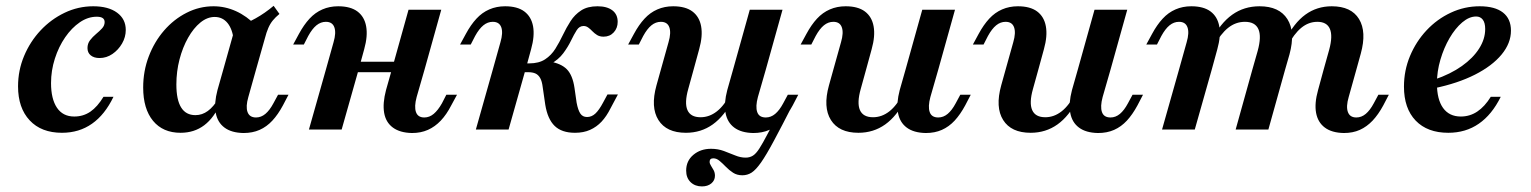

<svg xmlns="http://www.w3.org/2000/svg" viewBox="-20 -450 5317 667"><path d="M195.2 11.3Q123.4 11.3 83.1 -31.9Q42.7 -75 42.7 -150Q42.7 -205.6 63.7 -255.6Q84.7 -305.6 121 -344.4Q157.3 -383.1 204.4 -405.6Q251.6 -428.2 304 -428.2Q356.5 -428.2 386.7 -406Q416.9 -383.9 416.9 -346Q416.9 -321 404 -298.8Q391.1 -276.6 370.6 -262.5Q350 -248.4 325.8 -248.4Q306.5 -248.4 295.2 -257.7Q283.9 -266.9 283.9 -283.1Q283.9 -298.4 292.7 -310.1Q301.6 -321.8 313.7 -331.9Q325.8 -341.9 334.7 -351.6Q343.5 -361.3 343.5 -373.4Q343.5 -391.9 316.1 -391.9Q285.5 -391.9 257.3 -372.6Q229 -353.2 206.5 -320.6Q183.9 -287.9 170.6 -246.4Q157.3 -204.8 157.3 -161.3Q157.3 -106.5 177.8 -75.8Q198.4 -45.2 237.9 -45.2Q269.4 -45.2 294 -62.1Q318.5 -79 339.5 -113.7H374.2Q344.4 -51.6 299.6 -20.2Q254.8 11.3 195.2 11.3Z M607.3 11.3Q546 11.3 511.7 -30.2Q477.4 -71.8 477.4 -146Q477.4 -203.2 496.8 -254Q516.1 -304.8 550 -344Q583.9 -383.1 628.2 -405.6Q672.6 -428.2 721.8 -428.2Q762.1 -428.2 799.6 -411.3Q837.1 -394.4 869.4 -361.3L791.9 -309.7Q787.9 -348.4 770.6 -369.8Q753.2 -391.1 725.8 -391.1Q700 -391.1 676.2 -371.8Q652.4 -352.4 633.5 -319Q614.5 -285.5 603.6 -243.5Q592.7 -201.6 592.7 -156.5Q592.7 -103.2 609.3 -76.6Q625.8 -50 658.9 -50Q682.3 -50 702 -64.5Q721.8 -79 738.7 -107.3L746.8 -93.5Q724.2 -41.1 689.5 -14.9Q654.8 11.3 607.3 11.3ZM755.6 -208.1 796.8 -354.8Q836.3 -368.5 868.1 -386.3Q900 -404 930.6 -429.8L950.8 -401.6Q937.1 -390.3 927.8 -379Q918.5 -367.7 912.1 -352.8Q905.6 -337.9 900 -316.1L869.4 -208.1ZM842.7 -112.9Q833.1 -79.8 839.9 -60.9Q846.8 -41.9 869.4 -41.9Q887.1 -41.9 902 -54.4Q916.9 -66.9 929.8 -91.1L946 -121H982.3L962.9 -83.9Q946 -52.4 926.2 -31Q906.5 -9.7 881.9 1.2Q857.3 12.1 825.8 12.1Q783.9 11.3 759.7 -6.9Q735.5 -25 729.4 -58.1Q723.4 -91.1 735.5 -137.1L755.6 -208.1H869.4Z M1112.1 -208.1 1138.7 -303.2Q1148.4 -336.3 1141.5 -355.2Q1134.7 -374.2 1112.1 -374.2Q1094.4 -374.2 1079.4 -362.1Q1064.5 -350 1050.8 -325L1035.5 -295.2H998.4L1018.5 -332.3Q1035.5 -363.7 1055.2 -385.1Q1075 -406.5 1100 -417.3Q1125 -428.2 1154.8 -428.2Q1197.6 -428.2 1221.8 -410.1Q1246 -391.9 1252 -358.5Q1258.1 -325 1245.2 -279L1225.8 -208.1ZM1053.2 0 1112.1 -208.1H1225.8L1166.9 0ZM1182.3 -199.2 1191.9 -235.5H1394.4L1383.9 -199.2ZM1341.1 -208.1 1399.2 -416.1H1512.9L1454.8 -208.1ZM1427.4 -112.9Q1418.5 -79.8 1425 -60.9Q1431.5 -41.9 1454 -41.9Q1471.8 -41.9 1486.7 -54.4Q1501.6 -66.9 1515.3 -91.1L1530.6 -121H1567.7L1547.6 -83.9Q1531.5 -52.4 1511.3 -31Q1491.1 -9.7 1466.5 1.2Q1441.9 12.1 1411.3 12.1Q1369.4 11.3 1344.8 -6.9Q1320.2 -25 1314.5 -58.1Q1308.9 -91.1 1321 -137.1L1341.1 -208.1H1454.8Z M1977.4 11.3Q1931.5 11.3 1906.9 -12.5Q1882.3 -36.3 1874.2 -86.3L1865.3 -147.6Q1862.9 -167.7 1856.5 -179Q1850 -190.3 1839.9 -194.8Q1829.8 -199.2 1815.3 -199.2H1783.9L1790.3 -229.8H1818.5Q1852.4 -229.8 1873.8 -244Q1895.2 -258.1 1909.3 -280.6Q1923.4 -303.2 1935.5 -328.6Q1947.6 -354 1962.1 -376.6Q1976.6 -399.2 1998.8 -413.7Q2021 -428.2 2055.6 -428.2Q2088.7 -428.2 2107.3 -414.1Q2125.8 -400 2125.8 -374.2Q2125.8 -352.4 2112.1 -337.5Q2098.4 -322.6 2076.6 -322.6Q2063.7 -322.6 2054.4 -328.2Q2045.2 -333.9 2037.9 -341.5Q2030.6 -349.2 2023.4 -354.4Q2016.1 -359.7 2007.3 -359.7Q1992.7 -359.7 1983.5 -345.2Q1974.2 -330.6 1963.7 -308.9Q1953.2 -287.1 1936.7 -264.9Q1920.2 -242.7 1891.1 -226.6L1888.7 -236.3Q1929 -229.8 1949.2 -209.3Q1969.4 -188.7 1975.8 -144.4L1983.1 -93.5Q1987.9 -67.7 1996 -55.6Q2004 -43.5 2019.4 -43.5Q2035.5 -43.5 2048.4 -55.6Q2061.3 -67.7 2075 -93.5L2090.3 -121.8H2126.6L2100.8 -73.4Q2087.1 -46 2069.8 -27.4Q2052.4 -8.9 2029.8 1.2Q2007.3 11.3 1977.4 11.3ZM1691.9 -208.1 1718.5 -303.2Q1728.2 -336.3 1721.4 -355.2Q1714.5 -374.2 1691.9 -374.2Q1674.2 -374.2 1659.3 -362.1Q1644.4 -350 1630.6 -325L1615.3 -295.2H1578.2L1598.4 -332.3Q1615.3 -363.7 1635.1 -385.1Q1654.8 -406.5 1679.8 -417.3Q1704.8 -428.2 1734.7 -428.2Q1777.4 -428.2 1801.6 -410.1Q1825.8 -391.9 1831.9 -358.5Q1837.9 -325 1825 -279L1805.6 -208.1ZM1633.1 0 1691.9 -208.1H1805.6L1746.8 0Z M2418.5 197.6Q2394.4 197.6 2379 182.7Q2363.7 167.7 2363.7 142.7Q2363.7 108.9 2388.7 87.9Q2413.7 66.9 2450 66.9Q2474.2 66.9 2494.8 74.6Q2515.3 82.3 2533.9 89.9Q2552.4 97.6 2570.2 97.6Q2584.7 97.6 2595.6 90.7Q2606.5 83.9 2618.1 65.7Q2629.8 47.6 2646.8 14.9Q2663.7 -17.7 2691.1 -69.4L2736.3 -91.1Q2695.2 -10.5 2668.5 39.1Q2641.9 88.7 2623.8 114.5Q2605.6 140.3 2591.1 149.6Q2576.6 158.9 2558.9 158.9Q2540.3 158.9 2526.6 150Q2512.9 141.1 2501.6 129.4Q2490.3 117.7 2479.8 108.9Q2469.4 100 2458.1 100Q2445.2 100 2445.2 112.1Q2445.2 118.5 2450 125.8Q2454.8 133.1 2459.3 141.5Q2463.7 150 2463.7 160.5Q2463.7 176.6 2451.2 187.1Q2438.7 197.6 2418.5 197.6ZM2389.5 -208.1 2371 -141.1Q2357.3 -92.7 2368.1 -67.7Q2379 -42.7 2413.7 -42.7Q2444.4 -42.7 2470.6 -63.3Q2496.8 -83.9 2518.5 -126.6L2526.6 -105.6Q2496.8 -46.8 2456 -17.7Q2415.3 11.3 2362.9 11.3Q2295.2 11.3 2267.3 -33.1Q2239.5 -77.4 2260.5 -153.2L2275.8 -208.1ZM2275.8 -208.1 2302.4 -303.2Q2312.1 -336.3 2305.2 -355.2Q2298.4 -374.2 2275.8 -374.2Q2258.1 -374.2 2243.1 -362.1Q2228.2 -350 2214.5 -325L2199.2 -295.2H2162.1L2182.3 -332.3Q2199.2 -363.7 2219 -385.1Q2238.7 -406.5 2263.7 -417.3Q2288.7 -428.2 2318.5 -428.2Q2361.3 -428.2 2385.5 -410.1Q2409.7 -391.9 2415.7 -358.5Q2421.8 -325 2408.9 -279L2389.5 -208.1ZM2526.6 -208.1 2584.7 -416.1H2698.4L2640.3 -208.1ZM2612.9 -112.9Q2604 -79.8 2610.5 -60.9Q2616.9 -41.9 2640.3 -41.9Q2658.1 -41.9 2673 -54.4Q2687.9 -66.9 2700.8 -91.1L2716.9 -121H2753.2L2733.9 -83.9Q2716.9 -52.4 2697.2 -31Q2677.4 -9.7 2652.8 1.2Q2628.2 12.1 2596.8 12.1Q2554.8 11.3 2530.6 -6.9Q2506.5 -25 2500.4 -58.1Q2494.4 -91.1 2506.5 -137.1L2526.6 -208.1H2640.3Z M2988.7 -208.1 2970.2 -141.1Q2956.5 -92.7 2967.3 -67.7Q2978.2 -42.7 3012.9 -42.7Q3043.5 -42.7 3069.8 -63.3Q3096 -83.9 3117.7 -126.6L3125.8 -105.6Q3096 -46.8 3055.2 -17.7Q3014.5 11.3 2962.1 11.3Q2894.4 11.3 2866.5 -33.1Q2838.7 -77.4 2859.7 -153.2L2875 -208.1ZM2875 -208.1 2901.6 -303.2Q2911.3 -336.3 2904.4 -355.2Q2897.6 -374.2 2875 -374.2Q2857.3 -374.2 2842.3 -362.1Q2827.4 -350 2813.7 -325L2798.4 -295.2H2761.3L2781.5 -332.3Q2798.4 -363.7 2818.1 -385.1Q2837.9 -406.5 2862.9 -417.3Q2887.9 -428.2 2917.7 -428.2Q2960.5 -428.2 2984.7 -410.1Q3008.9 -391.9 3014.9 -358.5Q3021 -325 3008.1 -279L2988.7 -208.1ZM3125.8 -208.1 3183.9 -416.1H3297.6L3239.5 -208.1ZM3212.1 -112.9Q3203.2 -79.8 3209.7 -60.9Q3216.1 -41.9 3239.5 -41.9Q3257.3 -41.9 3272.2 -54.4Q3287.1 -66.9 3300 -91.1L3316.1 -121H3352.4L3333.1 -83.9Q3316.1 -52.4 3296.4 -31Q3276.6 -9.7 3252 1.2Q3227.4 12.1 3196 12.1Q3154 11.3 3129.8 -6.9Q3105.6 -25 3099.6 -58.1Q3093.5 -91.1 3105.6 -137.1L3125.8 -208.1H3239.5Z M3587.1 -208.1 3568.5 -141.1Q3554.8 -92.7 3565.7 -67.7Q3576.6 -42.7 3611.3 -42.7Q3641.9 -42.7 3668.1 -63.3Q3694.4 -83.9 3716.1 -126.6L3724.2 -105.6Q3694.4 -46.8 3653.6 -17.7Q3612.9 11.3 3560.5 11.3Q3492.7 11.3 3464.9 -33.1Q3437.1 -77.4 3458.1 -153.2L3473.4 -208.1ZM3473.4 -208.1 3500 -303.2Q3509.7 -336.3 3502.8 -355.2Q3496 -374.2 3473.4 -374.2Q3455.6 -374.2 3440.7 -362.1Q3425.8 -350 3412.1 -325L3396.8 -295.2H3359.7L3379.8 -332.3Q3396.8 -363.7 3416.5 -385.1Q3436.3 -406.5 3461.3 -417.3Q3486.3 -428.2 3516.1 -428.2Q3558.9 -428.2 3583.1 -410.1Q3607.3 -391.9 3613.3 -358.5Q3619.4 -325 3606.5 -279L3587.1 -208.1ZM3724.2 -208.1 3782.3 -416.1H3896L3837.9 -208.1ZM3810.5 -112.9Q3801.6 -79.8 3808.1 -60.9Q3814.5 -41.9 3837.9 -41.9Q3855.6 -41.9 3870.6 -54.4Q3885.5 -66.9 3898.4 -91.1L3914.5 -121H3950.8L3931.5 -83.9Q3914.5 -52.4 3894.8 -31Q3875 -9.7 3850.4 1.2Q3825.8 12.1 3794.4 12.1Q3752.4 11.3 3728.2 -6.9Q3704 -25 3698 -58.1Q3691.9 -91.1 3704 -137.1L3724.2 -208.1H3837.9Z M4330.6 -208.1 4349.2 -273.4Q4362.9 -323.4 4351.6 -348.8Q4340.3 -374.2 4304.8 -374.2Q4272.6 -374.2 4246.4 -353.2Q4220.2 -332.3 4197.6 -290.3L4189.5 -310.5Q4219.4 -369.4 4260.5 -398.8Q4301.6 -428.2 4355.6 -428.2Q4424.2 -428.2 4452.4 -383.5Q4480.6 -338.7 4459.7 -261.3L4444.4 -208.1ZM4578.2 -208.1 4597.6 -277.4Q4610.5 -325 4600 -349.6Q4589.5 -374.2 4556.5 -374.2Q4525.8 -374.2 4500.4 -353.2Q4475 -332.3 4453.2 -290.3L4445.2 -310.5Q4475 -370.2 4514.9 -399.2Q4554.8 -428.2 4606.5 -428.2Q4674.2 -428.2 4701.2 -383.9Q4728.2 -339.5 4707.3 -263.7L4691.9 -208.1ZM4075.8 -208.1 4102.4 -303.2Q4112.1 -336.3 4105.2 -355.2Q4098.4 -374.2 4075.8 -374.2Q4058.1 -374.2 4043.1 -362.1Q4028.2 -350 4014.5 -325L3999.2 -295.2H3962.1L3982.3 -332.3Q3999.2 -363.7 4019 -385.1Q4038.7 -406.5 4063.7 -417.3Q4088.7 -428.2 4118.5 -428.2Q4161.3 -428.2 4185.5 -410.1Q4209.7 -391.9 4215.7 -358.5Q4221.8 -325 4208.9 -279L4189.5 -208.1ZM4016.9 0 4075.8 -208.1H4189.5L4130.6 0ZM4272.6 0 4330.6 -208.1H4444.4L4386.3 0ZM4665.3 -112.9Q4655.6 -79.8 4662.5 -60.9Q4669.4 -41.9 4691.9 -41.9Q4709.7 -41.9 4724.6 -54.4Q4739.5 -66.9 4752.4 -91.1L4768.5 -121H4804.8L4785.5 -83.9Q4768.5 -52.4 4748.4 -31Q4728.2 -9.7 4704 1.2Q4679.8 12.1 4648.4 12.1Q4606.5 11.3 4582.3 -6.9Q4558.1 -25 4552 -58.1Q4546 -91.1 4558.9 -137.1L4578.2 -208.1H4691.9Z M5011.3 11.3Q4938.7 11.3 4898 -31Q4857.3 -73.4 4857.3 -149.2Q4857.3 -204.8 4878.2 -255.2Q4899.2 -305.6 4935.9 -344.8Q4972.6 -383.9 5020.2 -406Q5067.7 -428.2 5120.2 -428.2Q5173.4 -428.2 5201.2 -406.5Q5229 -384.7 5229 -343.5Q5229 -300 5196.4 -260.5Q5163.7 -221 5104 -190.7Q5044.4 -160.5 4962.9 -143.5V-173.4Q5019.4 -192.7 5058.5 -220.6Q5097.6 -248.4 5118.5 -281.5Q5139.5 -314.5 5139.5 -349.2Q5139.5 -371 5131 -381.9Q5122.6 -392.7 5108.1 -392.7Q5083.9 -392.7 5059.7 -372.2Q5035.5 -351.6 5015.7 -317.7Q4996 -283.9 4983.9 -242.7Q4971.8 -201.6 4971.8 -160.5Q4971.8 -104.8 4993.1 -75Q5014.5 -45.2 5054.8 -45.2Q5086.3 -45.2 5112.1 -62.5Q5137.9 -79.8 5158.9 -113.7H5193.5Q5162.9 -51.6 5117.3 -20.2Q5071.8 11.3 5011.3 11.3Z"/></svg>

Font: Playfair 9pt
Style: Bold Italic
Weight: 700
Italic angle: -15.6°
Designer: Claus Eggers Sørensen
Foundry: Claus Eggers Sørensen
Version: Version 2.203